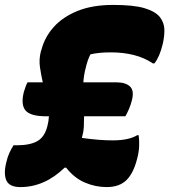

<svg xmlns="http://www.w3.org/2000/svg" viewBox="-40 -741 689 781"><path d="M72 -406H134Q127 -437 122.5 -468Q118 -499 126 -531L129 -540Q142 -590 178.5 -631Q215 -672 275.5 -696.5Q336 -721 420 -721Q503 -721 547 -708Q591 -695 610 -672Q627 -650 628.5 -624Q630 -598 622 -562Q615 -534 607 -515.5Q599 -497 588 -483H582Q548 -506 505 -517Q462 -528 411 -528Q386 -528 365.5 -526Q345 -524 328 -520Q322 -509 317 -494.5Q312 -480 309 -466Q305 -452 302.5 -436.5Q300 -421 299 -406H435Q471 -406 489 -389Q507 -372 496 -331Q492 -315 485 -298.5Q478 -282 470 -268H302Q302 -246 301 -225.5Q300 -205 295 -188Q294 -184 293 -180Q329 -175 359.5 -172.5Q390 -170 418 -170Q484 -170 518 -191H524Q527 -171 526 -146.5Q525 -122 518 -96Q503 -36 474 -8Q445 20 394 20Q348 20 305 1.5Q262 -17 229 -59H223Q141 20 43 20Q-1 20 -13.5 -6Q-26 -32 -15 -78Q-10 -101 -2.5 -117.5Q5 -134 15 -150H28Q82 -150 112 -167Q142 -184 153 -229Q158 -248 159 -268H147Q84 -268 64 -291.5Q44 -315 57 -367Q61 -380 64.5 -389.5Q68 -399 72 -406Z"/></svg>

Font: Recursive Mn Csl St Blk
Style: Italic
Weight: 900
Italic angle: -15°
Monospace: yes
Version: Version 1.079;hotconv 1.0.112;makeotfexe 2.5.65598; ttfautoh